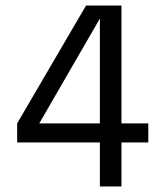

<svg xmlns="http://www.w3.org/2000/svg" viewBox="-20 -674 580 694"><path d="M122 -228H341V-607ZM516 -228V-159H419V0H341V-159H42V-228L291 -654H419V-228Z"/></svg>

Font: Hind Regular
Style: Regular
Weight: 400
Designer: Manushi Parikh, Satya Rajpurohit
Foundry: Indian Type Foundry
Version: Version 1.201;PS 1.0;hotconv 1.0.78;makeotf.lib2.5.61930; tt